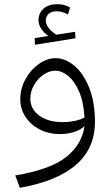

<svg xmlns="http://www.w3.org/2000/svg" viewBox="-20 -641 530 918"><path d="M434 -58Q434 193 75 257L53 198Q223 169 297.5 109Q372 49 384 -38Q364 -19 333 -9.5Q302 0 266 0Q213 0 170 -22Q127 -44 102 -82Q77 -120 77 -167Q77 -217 101.5 -262Q126 -307 165.5 -335Q205 -363 246 -363Q291 -363 334.5 -327.5Q378 -292 406 -222.5Q434 -153 434 -58ZM281 -57Q308 -57 335.5 -62.5Q363 -68 384 -79Q380 -153 358 -203.5Q336 -254 305.5 -278.5Q275 -303 244 -303Q216 -303 188 -284Q160 -265 142.5 -234Q125 -203 125 -170Q125 -119 168 -88Q211 -57 281 -57ZM341 -458 147 -427 146 -459 211 -469Q188 -486 176 -505.5Q164 -525 164 -544Q164 -577 187.5 -599Q211 -621 255 -621Q288 -621 315 -605L305 -572Q277 -587 252 -587Q224 -587 211.5 -574Q199 -561 199 -543Q199 -508 249 -475L339 -489Z"/></svg>

Font: FiraGO Light
Style: Italic
Weight: 300
Italic angle: -8°
Designer: bBox Type GmbH
Foundry: bBox Type GmbH
Version: Version 1.001